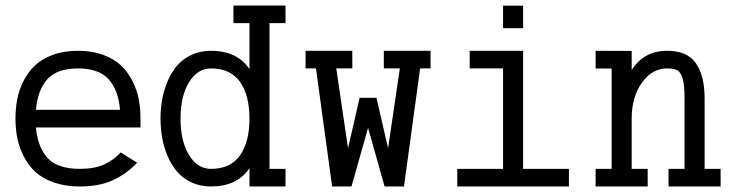

<svg xmlns="http://www.w3.org/2000/svg" viewBox="-20 -674 2691 702"><path d="M111.3 -272.5H418.9Q412.6 -345.2 377 -384.5Q341.3 -423.8 265.1 -423.8Q189 -423.8 153.3 -384.5Q117.7 -345.2 111.3 -272.5ZM111.3 -208Q118.2 -134.8 154.5 -95.7Q190.9 -56.6 272 -56.6Q325.2 -56.6 359.9 -72.3Q394.5 -87.9 421.4 -116.7L481.4 -79.1Q441.9 -37.6 392.3 -14.9Q342.8 7.8 272 7.8Q218.8 7.8 177 -6.8Q135.3 -21.5 109.4 -45.4Q83.5 -69.3 66.7 -102.5Q49.8 -135.7 43.2 -169.4Q36.6 -203.1 36.6 -240.2Q36.6 -277.3 43 -311Q49.3 -344.7 65.9 -377.7Q82.5 -410.6 107.7 -434.6Q132.8 -458.5 173.1 -473.4Q213.4 -488.3 265.1 -488.3Q316.9 -488.3 357.2 -473.4Q397.5 -458.5 422.6 -434.6Q447.8 -410.6 464.4 -377.7Q481 -344.7 487.3 -311Q493.7 -277.3 493.7 -240.2V-208Z M751.5 -423.8Q702.1 -423.8 671.1 -373.3Q640.1 -322.8 640.1 -240.2Q640.1 -157.7 671.1 -107.2Q702.1 -56.6 751.5 -56.6Q822.8 -56.6 857.4 -105.7Q892.1 -154.8 892.1 -240.2Q892.1 -325.7 857.4 -374.8Q822.8 -423.8 751.5 -423.8ZM1023.9 7.8H892.1V-59.1Q847.2 7.8 751.5 7.8Q711.9 7.8 679.7 -7.3Q647.5 -22.5 627 -46.9Q606.4 -71.3 592.5 -104.2Q578.6 -137.2 572.8 -170.9Q566.9 -204.6 566.9 -240.2Q566.9 -275.9 572.8 -309.6Q578.6 -343.3 592.5 -376.2Q606.4 -409.2 627 -433.6Q647.5 -458 679.7 -473.1Q711.9 -488.3 751.5 -488.3Q846.7 -488.3 892.1 -421.4V-589.4H833.5V-653.8H1023.9V-589.4H965.3V-56.6H1023.9Z M1097.2 -423.8V-488.3H1268.1V-423.8H1209.5L1252.4 -131.8L1294.9 -316.4H1356.4L1398.9 -131.8L1441.9 -423.8H1383.3V-488.3H1554.2V-423.8H1516.1L1457 7.8H1386.2L1325.7 -206.5L1265.1 7.8H1194.3L1135.3 -423.8Z M1892.6 -653.3V-570.8H1819.3V-653.3ZM1651.9 7.8V-56.6H1819.3V-423.8H1697.3V-488.3H1892.6V-56.6H2060.1V7.8Z M2157.7 7.8V-56.6H2216.3V-423.3L2157.7 -423.8V-488.3L2289.6 -487.8V-418Q2334.5 -488.3 2418.5 -488.3Q2493.2 -488.3 2524.7 -442.4Q2556.2 -396.5 2556.2 -315.9V-56.6H2614.7V7.8H2424.3V-56.6H2482.9V-315.9Q2482.9 -362.8 2476.1 -386.2Q2469.2 -409.7 2456.8 -416.7Q2444.3 -423.8 2418.5 -423.8Q2364.3 -423.8 2326.9 -371.6Q2289.6 -319.3 2289.6 -240.2V-56.6H2348.1V7.8Z"/></svg>

Font: AzarMehrMonospaced
Style: SerifBold
Weight: 1
Designer: Amin Abedi
Version: Version 1.00